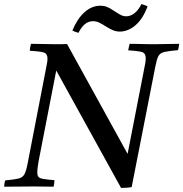

<svg xmlns="http://www.w3.org/2000/svg" viewBox="-42 -916 899 942"><path d="M552 6 234 -570 147 -123Q145 -111 143 -96Q141 -81 141 -70Q141 -55 147 -48Q153 -41 171 -38Q189 -35 225 -32Q225 -25 224 -16Q223 -7 221 0Q206 0 184 -0.5Q162 -1 140.5 -1Q119 -1 105 -1Q80 -1 43.5 -0.5Q7 0 -22 0Q-21 -7 -20 -15.5Q-19 -24 -16 -31Q28 -35 48.5 -40Q69 -45 77.5 -60.5Q86 -76 93 -111L183 -576Q187 -595 189 -607.5Q191 -620 191 -628Q191 -652 174 -658Q157 -664 104 -667Q105 -683 110 -701Q140 -701 174.5 -700Q209 -699 231 -699Q239 -699 257.5 -699Q276 -699 287 -700L584 -161L665 -576Q669 -594 671 -607.5Q673 -621 673 -629Q673 -654 656.5 -660Q640 -666 587 -669Q588 -677 590 -684.5Q592 -692 594 -701Q609 -701 631 -700.5Q653 -700 675 -699.5Q697 -699 712 -699Q737 -699 771.5 -700Q806 -701 837 -701Q836 -693 835 -685.5Q834 -678 831 -670Q786 -666 764.5 -661Q743 -656 735 -640.5Q727 -625 720 -589L604 2Q594 4 578.5 5Q563 6 552 6ZM652 -896Q660 -894 667.5 -891Q675 -888 682 -885Q659 -823 622.5 -792Q586 -761 545 -761Q529 -761 515 -766.5Q501 -772 483 -783Q461 -797 446 -804.5Q431 -812 414 -812Q371 -812 343 -755Q329 -758 313 -766Q337 -824 372.5 -856Q408 -888 451 -888Q468 -888 482 -882.5Q496 -877 512 -866Q530 -855 545 -845.5Q560 -836 578 -836Q598 -836 617.5 -851Q637 -866 652 -896Z"/></svg>

Font: Tiro Bangla
Style: Italic
Weight: 400
Italic angle: -11°
Designer: Bangla: John Hudson & Fiona Ross, assisted by Neelakash Kshetrimayum. Latin: John Hudson with Paul Hanslow, assisted by 
Foundry: Tiro Typeworks Ltd.
Version: Version 1.60